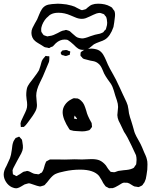

<svg xmlns="http://www.w3.org/2000/svg" viewBox="-29 -970 818 1039"><path d="M753 16Q751 19 749 21.5Q747 24 745 27Q743 32 740 33Q737 36 731 38Q729 39 726 40.5Q723 42 721 42Q720 43 717 42Q714 41 713 41L699 39Q693 37 681 29Q670 21 660 19H651Q649 19 645 18.5Q641 18 639 19Q637 19 634 20.5Q631 22 629 23Q623 26 611 34Q591 46 581 48H571Q569 48 565.5 48.5Q562 49 560 48Q557 47 551 43Q549 42 546.5 41Q544 40 542 38Q540 36 534 27Q530 23 522 6Q507 -18 507 -18Q478 -52 405 -52Q362 -52 321 -43Q289 -37 270 -28Q256 -21 239 0Q223 21 218 25Q215 30 210 33Q208 34 197 37L189 39Q184 39 178 37Q175 37 158 31Q151 28 137 24Q131 22 126 22L118 24Q115 25 104 28Q97 32 85.5 39Q74 46 65 48L58 49Q49 49 35 43Q16 34 3.5 14.5Q-9 -5 -9 -26Q-9 -46 6 -72Q13 -86 25 -114Q31 -129 35 -160Q37 -188 44 -205Q46 -210 48.5 -213Q51 -216 53 -219L55 -223Q58 -225 61.5 -225.5Q65 -226 68 -228Q69 -228 71.5 -229.5Q74 -231 75 -230Q76 -230 77.5 -228.5Q79 -227 79 -226Q81 -223 84.5 -220Q88 -217 90 -213L92 -202Q96 -180 95 -169Q94 -156 86 -140Q78 -124 64 -100Q45 -64 43 -60L39 -49L40 -35Q41 -33 40.5 -31Q40 -29 41 -27Q42 -26 46 -24Q50 -22 51 -22L59 -17Q62 -17 72 -24Q77 -26 85 -32Q93 -38 97 -40Q100 -41 104.5 -42Q109 -43 111 -43Q115 -45 118 -45Q121 -45 125.5 -43.5Q130 -42 132 -41Q136 -39 144.5 -34.5Q153 -30 160 -29Q163 -28 171 -28Q178 -26 180 -27Q182 -27 185.5 -29.5Q189 -32 190 -33Q191 -33 193 -34Q195 -35 198 -37Q200 -39 200.5 -41.5Q201 -44 203 -46Q207 -53 210.5 -67Q214 -81 217 -87Q220 -95 222 -97L226 -99Q236 -105 241 -107H245H291Q308 -106 320.5 -106.5Q333 -107 341 -107Q353 -108 375 -108Q388 -107 415 -107Q431 -107 440 -108L466 -109Q494 -109 510 -102Q528 -94 544 -75Q548 -69 553 -61Q558 -53 563 -48Q564 -47 566 -44.5Q568 -42 570 -40Q572 -39 579 -39L588 -38Q593 -38 599.5 -41Q606 -44 611 -45Q621 -47 641 -49Q673 -51 687 -58Q689 -59 691.5 -60Q694 -61 696 -63Q698 -65 701 -71Q702 -73 704 -75Q706 -77 708 -81Q709 -84 709 -91Q710 -96 710 -105Q710 -118 707 -130Q704 -136 682 -183.5Q660 -231 642 -257Q628 -285 622 -299Q611 -318 608 -332Q606 -342 606 -347Q606 -355 608 -369Q610 -383 610 -391Q610 -408 603.5 -427Q597 -446 595 -452Q593 -458 587 -479.5Q581 -501 570 -518Q564 -526 552.5 -542.5Q541 -559 534 -573Q531 -580 526 -592Q521 -604 515.5 -612.5Q510 -621 502 -627Q491 -636 476.5 -639Q462 -642 460 -642Q442 -646 433 -649Q431 -649 427 -650.5Q423 -652 421 -653Q417 -655 413 -662Q409 -664 407 -668Q406 -670 406.5 -675Q407 -680 407 -682Q407 -685 408 -687Q409 -689 412.5 -691Q416 -693 417 -694Q432 -707 468 -707Q495 -705 509 -696Q522 -687 530 -673.5Q538 -660 544.5 -644.5Q551 -629 555 -620Q561 -606 585 -564Q595 -548 619 -496L635 -461L644 -442Q658 -414 662 -400Q664 -393 666 -379L669 -357Q674 -335 681 -316L688 -293L694 -272Q698 -256 701 -249Q706 -236 720 -212L732 -190Q739 -176 751 -146Q753 -142 758.5 -129.5Q764 -117 766 -107Q769 -98 769 -80Q769 -61 768 -52Q764 -20 760 -2Q758 2 756.5 7Q755 12 753 16ZM309 -697Q311 -698 313 -697.5Q315 -697 317 -698Q320 -698 324.5 -699Q329 -700 331 -699Q335 -699 341 -695Q343 -695 346.5 -693.5Q350 -692 351 -691Q352 -690 351 -687.5Q350 -685 350 -684Q349 -682 349 -678Q349 -674 348 -673Q347 -672 343 -672Q331 -667 327 -667Q324 -667 319.5 -668.5Q315 -670 313 -671Q308 -671 307 -672Q301 -675 299 -684Q300 -686 303.5 -691Q307 -696 309 -697ZM90 -283Q89 -283 87.5 -282.5Q86 -282 84 -283Q83 -284 83 -292L82 -302Q82 -302 85 -314Q89 -324 99 -344Q109 -364 113.5 -376Q118 -388 118 -402Q118 -417 115 -432Q113 -446 113 -454Q113 -482 119 -499Q126 -515 152 -547Q175 -577 182 -590Q188 -606 190 -614Q191 -616 194.5 -630.5Q198 -645 207 -655L214 -663Q215 -664 215.5 -665Q216 -666 217 -667Q218 -668 221.5 -667Q225 -666 226 -666Q236 -666 238 -665V-656Q238 -642 236 -635L223 -604Q201 -549 187 -523Q167 -483 167 -452Q167 -444 169 -426Q171 -410 171 -402Q171 -384 163.5 -369.5Q156 -355 147 -342Q138 -329 134 -324Q129 -318 120 -305Q111 -292 100 -283ZM310 -363Q310 -385 323 -403.5Q336 -422 356 -432Q367 -438 369 -438Q370 -439 373 -438.5Q376 -438 377 -438Q388 -438 392 -437Q402 -433 410 -425Q421 -415 426.5 -402.5Q432 -390 438 -370Q441 -357 447 -343Q449 -339 451 -334.5Q453 -330 455 -326Q466 -307 467 -304Q468 -302 467.5 -299Q467 -296 468 -293L469 -285Q469 -282 465 -278Q458 -268 455 -266Q454 -265 450.5 -264.5Q447 -264 445 -263Q432 -259 415 -259Q403 -259 381 -261Q369 -261 357 -265Q356 -265 352.5 -266Q349 -267 346 -271Q310 -326 310 -363ZM376 -343 375 -345Q374 -344 374 -342L372 -331L371 -329Q372 -328 374 -328L384 -326L387 -325Q389 -327 385 -332ZM539 -756Q527 -749 511 -744Q489 -736 479 -730Q472 -725 462 -716Q452 -707 443 -704Q431 -700 422 -700Q405 -700 394 -707Q383 -714 370 -728Q350 -746 343 -750Q336 -755 333 -755Q330 -756 327 -755.5Q324 -755 321 -756Q295 -756 273 -736Q269 -732 265 -727.5Q261 -723 257 -719Q250 -716 244 -714Q243 -713 241 -711.5Q239 -710 237 -710Q232 -710 228 -712Q224 -712 216 -714Q211 -715 205 -719.5Q199 -724 195 -726Q190 -729 179 -735.5Q168 -742 161 -748Q151 -756 146 -768Q141 -780 141 -792Q141 -806 146.5 -818Q152 -830 159.5 -843Q167 -856 172 -865Q176 -874 183 -891.5Q190 -909 198 -921Q206 -933 219 -940Q231 -946 253 -948Q273 -950 284 -950Q299 -950 331 -946Q361 -940 375 -934Q381 -931 388 -927Q395 -923 404 -919Q406 -918 409 -916.5Q412 -915 415 -915L423 -917L434 -920Q438 -922 445 -929Q460 -942 470 -945Q483 -950 502 -950Q541 -950 567 -935L577 -929Q577 -929 583 -920L590 -911Q595 -899 593 -880Q589 -844 585 -824Q568 -774 539 -756ZM476 -890Q469 -887 457 -881Q445 -875 435 -871.5Q425 -868 414 -868Q396 -868 377 -876.5Q358 -885 352 -887Q320 -901 287 -901Q261 -901 244 -891Q240 -889 237.5 -886.5Q235 -884 233 -882Q211 -865 199 -835Q198 -831 196 -825Q194 -819 194 -813V-805Q194 -799 195 -797Q196 -795 199 -791.5Q202 -788 203 -785Q205 -784 205.5 -782.5Q206 -781 207 -780L215 -777L227 -773Q231 -773 237 -775Q249 -776 260.5 -780.5Q272 -785 283 -791Q294 -797 300 -800Q310 -805 321 -806Q325 -808 329 -808Q331 -808 332.5 -807Q334 -806 336 -806Q339 -805 342.5 -804Q346 -803 349 -801Q352 -799 355 -795.5Q358 -792 361 -790Q374 -778 382 -772Q390 -766 401 -764Q411 -762 415 -762Q430 -762 460 -774Q481 -781 485 -782Q491 -784 501 -785.5Q511 -787 518 -790Q520 -791 523.5 -792.5Q527 -794 529 -795Q531 -796 536 -804Q541 -807 544 -812Q545 -814 545.5 -817.5Q546 -821 547 -823Q551 -834 551 -847Q551 -852 549 -866Q548 -868 547.5 -871.5Q547 -875 546 -877Q545 -880 538 -887Q536 -892 533 -893Q532 -894 529 -895Q526 -896 525 -896Q523 -897 518.5 -898.5Q514 -900 512 -900H509Q504 -900 493 -897Z"/></svg>

Font: Rubik-Burned
Style: Regular
Weight: 400
Designer: NaN (generative design), Hubert & Fischer (Rubik source font outlines)
Foundry: NaN, Hubert & Fischer
Version: Version 1.000